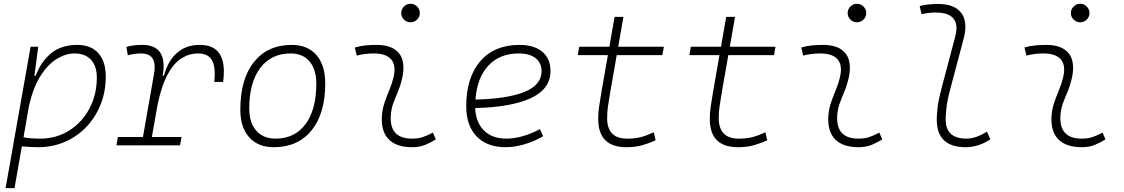

<svg xmlns="http://www.w3.org/2000/svg" viewBox="-20 -763 5899 1008"><path d="M56.2 224.6H9.3L49.3 -0.5Q48.8 -0.5 48.3 -0.5L49.3 -1.5L140.6 -517.6H180.7L162.1 -375.5L160.2 -365.7H167.5Q193.8 -437.5 247.3 -482.4Q300.8 -527.3 385.7 -527.3Q457 -527.3 496.1 -484.1Q535.2 -440.9 535.2 -361.3Q535.2 -282.2 508.3 -214.6Q481.4 -147 433.3 -96.7Q385.3 -46.4 320.6 -18.3Q255.9 9.8 179.7 9.8Q158.2 9.8 137.2 8.5Q116.2 7.3 94.7 5.4ZM103.5 -42.5Q137.7 -35.2 190.4 -35.2Q275.4 -35.2 342.8 -77.4Q410.2 -119.6 449.2 -192.4Q488.3 -265.1 488.3 -356.4Q488.3 -416.5 457.5 -449.5Q426.8 -482.4 371.1 -482.4Q325.2 -482.4 278.3 -453.9Q231.4 -425.3 192.9 -364.7Q154.3 -304.2 132.3 -208Z M591.3 0 599.1 -43.9H730.5L789.1 -377.9Q792 -396 792 -411.1Q792 -482.4 720.7 -482.4Q684.6 -482.4 650.9 -472.7L643.6 -516.6Q664.1 -522.9 684.8 -525.1Q705.6 -527.3 726.6 -527.3Q838.9 -527.3 838.9 -415.5Q838.9 -393.1 834.5 -365.7H840.8Q861.3 -442.9 908.9 -485.1Q956.5 -527.3 1029.3 -527.3Q1155.3 -527.3 1155.3 -386.7Q1155.3 -361.8 1151.4 -333H1105Q1107.4 -356 1107.4 -375.5Q1107.4 -419.9 1093.8 -445.8Q1073.2 -482.4 1019.5 -482.4Q973.6 -482.4 933.1 -457Q892.6 -431.6 860.6 -373Q828.6 -314.5 807.6 -215.3L777.3 -43.9H933.1L925.3 0Z M1417 9.8Q1334.5 9.8 1288.1 -42.5Q1241.7 -94.7 1241.7 -187.5Q1241.7 -347.7 1313.2 -437.5Q1384.8 -527.3 1511.7 -527.3Q1594.7 -527.3 1641.1 -474.1Q1687.5 -420.9 1687.5 -325.2Q1687.5 -167.5 1616 -78.9Q1544.4 9.8 1417 9.8ZM1426.8 -35.2Q1527.3 -35.2 1584 -111.3Q1640.6 -187.5 1640.6 -323.7Q1640.6 -398.4 1605.2 -440.4Q1569.8 -482.4 1505.9 -482.4Q1403.8 -482.4 1346.2 -406Q1288.6 -329.6 1288.6 -193.8Q1288.6 -119.1 1325.2 -77.1Q1361.8 -35.2 1426.8 -35.2Z M2252.9 -66.9 2268.1 -31.2Q2241.2 -14.2 2211.7 -2.2Q2182.1 9.8 2143.6 9.8Q2061 9.8 2020.5 -31.7Q1984.4 -68.8 1984.4 -136.7Q1984.4 -144.5 1984.9 -153.3Q1987.3 -189.9 1999 -224.4Q2010.7 -258.8 2024.4 -291.5Q2038.1 -324.2 2045.4 -355Q2051.3 -378.4 2051.3 -397.5Q2051.3 -429.7 2034.7 -450.2Q2007.3 -482.4 1942.4 -482.4Q1896 -482.4 1853 -471.2L1842.8 -513.7Q1871.6 -522 1900.4 -524.7Q1929.2 -527.3 1958 -527.3Q2041 -527.3 2076.7 -481Q2098.1 -452.1 2098.1 -407.2Q2098.1 -379.4 2089.8 -345.2Q2081.5 -310.5 2068.8 -280.8Q2055.7 -250.5 2044.9 -221.2Q2034.2 -191.9 2031.7 -157.7Q2031.2 -149.9 2031.2 -142.1Q2031.2 -35.2 2143.1 -35.2Q2173.8 -35.2 2197.3 -42.5Q2220.7 -49.8 2252.9 -66.9ZM2135.3 -646Q2115.2 -646 2100.8 -660.2Q2086.4 -674.3 2086.4 -694.3Q2086.4 -714.4 2100.8 -728.8Q2115.2 -743.2 2135.3 -743.2Q2155.3 -743.2 2169.7 -728.8Q2184.1 -714.4 2184.1 -694.3Q2184.1 -674.3 2169.7 -660.2Q2155.3 -646 2135.3 -646Z M2638.7 -35.2Q2679.2 -35.2 2725.3 -48.3Q2771.5 -61.5 2814.5 -85.4L2831.5 -47.9Q2785.6 -21 2733.9 -5.6Q2682.1 9.8 2634.3 9.8Q2537.1 9.8 2482.4 -46.9Q2427.7 -103.5 2427.7 -204.6Q2427.7 -356.4 2501.7 -441.9Q2575.7 -527.3 2707.5 -527.3Q2784.2 -527.3 2827.1 -491.2Q2870.1 -455.1 2870.1 -390.6Q2870.1 -294.9 2765.9 -247.3Q2661.6 -199.7 2474.6 -195.8Q2478 -120.1 2521 -77.6Q2564 -35.2 2638.7 -35.2ZM2476.1 -240.2Q2644 -244.1 2733.6 -280.5Q2823.2 -316.9 2823.2 -389.2Q2823.2 -432.6 2792 -457.5Q2760.7 -482.4 2703.6 -482.4Q2603.5 -482.4 2543.9 -418.5Q2484.4 -354.5 2476.1 -240.2Z M3268.1 9.8Q3120.6 9.8 3120.6 -138.2Q3120.6 -170.9 3125 -201.7Q3129.4 -232.4 3138.7 -287.1L3171.4 -473.6H3013.2L3021 -517.6H3179.2L3206.5 -674.3H3252.9L3225.6 -517.6H3465.3L3457.5 -473.6H3217.8L3185.1 -287.1Q3175.8 -232.9 3171.6 -203.6Q3167.5 -174.3 3167.5 -143.1Q3167.5 -35.2 3272.5 -35.2Q3311.5 -35.2 3341.6 -42.5Q3371.6 -49.8 3412.6 -68.4L3421.9 -26.4Q3389.2 -11.2 3352.5 -0.7Q3315.9 9.8 3268.1 9.8Z M3854 9.8Q3706.5 9.8 3706.5 -138.2Q3706.5 -170.9 3710.9 -201.7Q3715.3 -232.4 3724.6 -287.1L3757.3 -473.6H3599.1L3606.9 -517.6H3765.1L3792.5 -674.3H3838.9L3811.5 -517.6H4051.3L4043.5 -473.6H3803.7L3771 -287.1Q3761.7 -232.9 3757.6 -203.6Q3753.4 -174.3 3753.4 -143.1Q3753.4 -35.2 3858.4 -35.2Q3897.5 -35.2 3927.5 -42.5Q3957.5 -49.8 3998.5 -68.4L4007.8 -26.4Q3975.1 -11.2 3938.5 -0.7Q3901.9 9.8 3854 9.8Z M4596.7 -66.9 4611.8 -31.2Q4585 -14.2 4555.4 -2.2Q4525.9 9.8 4487.3 9.8Q4404.8 9.8 4364.3 -31.7Q4328.1 -68.8 4328.1 -136.7Q4328.1 -144.5 4328.6 -153.3Q4331.1 -189.9 4342.8 -224.4Q4354.5 -258.8 4368.2 -291.5Q4381.8 -324.2 4389.2 -355Q4395 -378.4 4395 -397.5Q4395 -429.7 4378.4 -450.2Q4351.1 -482.4 4286.1 -482.4Q4239.7 -482.4 4196.8 -471.2L4186.5 -513.7Q4215.3 -522 4244.1 -524.7Q4272.9 -527.3 4301.8 -527.3Q4384.8 -527.3 4420.4 -481Q4441.9 -452.1 4441.9 -407.2Q4441.9 -379.4 4433.6 -345.2Q4425.3 -310.5 4412.6 -280.8Q4399.4 -250.5 4388.7 -221.2Q4377.9 -191.9 4375.5 -157.7Q4375 -149.9 4375 -142.1Q4375 -35.2 4486.8 -35.2Q4517.6 -35.2 4541 -42.5Q4564.5 -49.8 4596.7 -66.9ZM4479 -646Q4459 -646 4444.6 -660.2Q4430.2 -674.3 4430.2 -694.3Q4430.2 -714.4 4444.6 -728.8Q4459 -743.2 4479 -743.2Q4499 -743.2 4513.4 -728.8Q4527.8 -714.4 4527.8 -694.3Q4527.8 -674.3 4513.4 -660.2Q4499 -646 4479 -646Z M5049.8 9.8Q4897.9 9.8 4897.9 -135.7Q4897.9 -157.2 4901.9 -195.6Q4905.8 -233.9 4923.3 -300.3L4994.6 -569.3Q5001.5 -594.7 5001.5 -614.7Q5001.5 -697.3 4891.6 -697.3Q4855 -697.3 4818.4 -688.5L4808.1 -731Q4832.5 -737.8 4857.4 -740Q4882.3 -742.2 4907.2 -742.2Q4990.2 -742.2 5026.4 -695.3Q5048.3 -667 5048.3 -623Q5048.3 -594.7 5039.1 -559.6L4970.2 -300.3Q4951.7 -230 4948.2 -192.1Q4944.8 -154.3 4944.8 -138.2Q4943.4 -35.2 5054.2 -35.2Q5103.5 -35.2 5161.6 -72.3L5179.2 -31.2Q5116.2 9.8 5049.8 9.8Z M5768.6 -66.9 5783.7 -31.2Q5756.8 -14.2 5727.3 -2.2Q5697.8 9.8 5659.2 9.8Q5576.7 9.8 5536.1 -31.7Q5500 -68.8 5500 -136.7Q5500 -144.5 5500.5 -153.3Q5502.9 -189.9 5514.6 -224.4Q5526.4 -258.8 5540 -291.5Q5553.7 -324.2 5561 -355Q5566.9 -378.4 5566.9 -397.5Q5566.9 -429.7 5550.3 -450.2Q5522.9 -482.4 5458 -482.4Q5411.6 -482.4 5368.7 -471.2L5358.4 -513.7Q5387.2 -522 5416 -524.7Q5444.8 -527.3 5473.6 -527.3Q5556.6 -527.3 5592.3 -481Q5613.8 -452.1 5613.8 -407.2Q5613.8 -379.4 5605.5 -345.2Q5597.2 -310.5 5584.5 -280.8Q5571.3 -250.5 5560.5 -221.2Q5549.8 -191.9 5547.4 -157.7Q5546.9 -149.9 5546.9 -142.1Q5546.9 -35.2 5658.7 -35.2Q5689.5 -35.2 5712.9 -42.5Q5736.3 -49.8 5768.6 -66.9ZM5650.9 -646Q5630.9 -646 5616.5 -660.2Q5602.1 -674.3 5602.1 -694.3Q5602.1 -714.4 5616.5 -728.8Q5630.9 -743.2 5650.9 -743.2Q5670.9 -743.2 5685.3 -728.8Q5699.7 -714.4 5699.7 -694.3Q5699.7 -674.3 5685.3 -660.2Q5670.9 -646 5650.9 -646Z"/></svg>

Font: CaskaydiaCove NFP ExtraLight
Style: Italic
Weight: 200
Italic angle: -10°
Designer: Aaron Bell
Foundry: Saja Typeworks
Version: Version 2111.001; VTT 6.35;Nerd Fonts 3.1.1